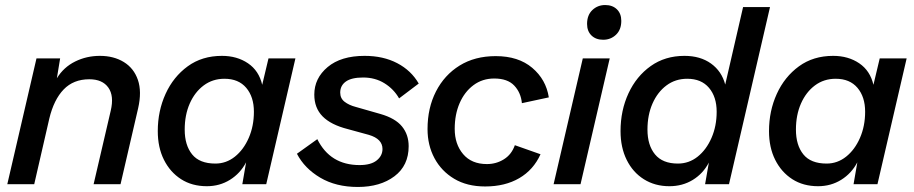

<svg xmlns="http://www.w3.org/2000/svg" viewBox="-20 -732 3632 763"><path d="M9 0 125 -500H219L206 -421Q233 -465 278.5 -487.5Q324 -510 377 -510Q432 -510 472 -485.5Q512 -461 528 -414.5Q544 -368 529 -302L459 0H352L420 -292Q434 -351 410.5 -384Q387 -417 335 -417Q272 -417 233 -376.5Q194 -336 176 -261L116 0Z M802 8Q743 8 699.5 -20Q656 -48 631.5 -97Q607 -146 607 -211Q607 -291 638 -359Q669 -427 726 -468.5Q783 -510 862 -510Q922 -510 965.5 -480.5Q1009 -451 1022 -395L1047 -500H1154L1038 0H943L958 -87Q935 -43 894 -17.5Q853 8 802 8ZM836 -82Q879 -82 913.5 -109.5Q948 -137 968.5 -184Q989 -231 989 -288Q989 -347 958.5 -383Q928 -419 872 -419Q825 -419 789.5 -392.5Q754 -366 734 -320.5Q714 -275 714 -217Q714 -155 743.5 -118.5Q773 -82 836 -82Z M1402 11Q1315 11 1252.5 -26Q1190 -63 1160 -121L1241 -179Q1292 -76 1409 -76Q1454 -76 1477 -94.5Q1500 -113 1500 -140Q1500 -180 1446 -196L1362 -219Q1295 -236 1262 -269.5Q1229 -303 1229 -356Q1229 -421 1282 -465.5Q1335 -510 1429 -510Q1503 -510 1558.5 -481Q1614 -452 1644 -400L1566 -341Q1545 -378 1508 -401Q1471 -424 1423 -424Q1377 -424 1354.5 -408Q1332 -392 1332 -364Q1332 -341 1349.5 -327.5Q1367 -314 1394 -307L1492 -279Q1551 -262 1577.5 -229.5Q1604 -197 1604 -151Q1604 -74 1547.5 -31.5Q1491 11 1402 11Z M1908 9Q1836 9 1785 -21.5Q1734 -52 1706.5 -103.5Q1679 -155 1679 -219Q1679 -303 1712.5 -368.5Q1746 -434 1806.5 -471.5Q1867 -509 1950 -509Q2040 -509 2095 -462.5Q2150 -416 2161 -345L2054 -322Q2050 -364 2023.5 -392Q1997 -420 1944 -420Q1897 -420 1861.5 -393.5Q1826 -367 1806.5 -322Q1787 -277 1787 -220Q1787 -159 1820.5 -119.5Q1854 -80 1915 -80Q1952 -80 1982.5 -99Q2013 -118 2026 -155L2128 -119Q2100 -57 2043.5 -24Q1987 9 1908 9Z M2403 -500 2287 0H2180L2296 -500ZM2377 -574Q2348 -574 2330.5 -591Q2313 -608 2313 -637Q2313 -672 2334 -692Q2355 -712 2385 -712Q2414 -712 2431.5 -695Q2449 -678 2449 -649Q2449 -614 2428 -594Q2407 -574 2377 -574Z M2640 8Q2583 8 2539 -19.5Q2495 -47 2470.5 -96.5Q2446 -146 2446 -211Q2446 -293 2477.5 -361Q2509 -429 2566 -469.5Q2623 -510 2700 -510Q2763 -510 2805.5 -479.5Q2848 -449 2862 -396L2933 -704H3040L2877 0H2782L2797 -86Q2774 -42 2733 -17Q2692 8 2640 8ZM2674 -82Q2718 -82 2752.5 -109.5Q2787 -137 2807.5 -184Q2828 -231 2828 -288Q2828 -347 2797.5 -383Q2767 -419 2711 -419Q2664 -419 2628.5 -392.5Q2593 -366 2573 -320.5Q2553 -275 2553 -217Q2553 -155 2583 -118.5Q2613 -82 2674 -82Z M3231 8Q3172 8 3128.5 -20Q3085 -48 3060.5 -97Q3036 -146 3036 -211Q3036 -291 3067 -359Q3098 -427 3155 -468.5Q3212 -510 3291 -510Q3351 -510 3394.5 -480.5Q3438 -451 3451 -395L3476 -500H3583L3467 0H3372L3387 -87Q3364 -43 3323 -17.5Q3282 8 3231 8ZM3265 -82Q3308 -82 3342.5 -109.5Q3377 -137 3397.5 -184Q3418 -231 3418 -288Q3418 -347 3387.5 -383Q3357 -419 3301 -419Q3254 -419 3218.5 -392.5Q3183 -366 3163 -320.5Q3143 -275 3143 -217Q3143 -155 3172.5 -118.5Q3202 -82 3265 -82Z"/></svg>

Font: Prodigy Sans Medium
Style: Italic
Weight: 500
Italic angle: -13°
Designer: Wei Huang
Foundry: Wei Huang
Version: Version 1.003; ttfautohint (v1.8.3)